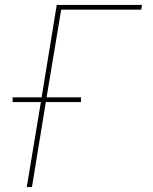

<svg xmlns="http://www.w3.org/2000/svg" viewBox="-20 -755 616 775"><path d="M88 0H109L165 -343H307V-362H168L227 -716H550L553 -735H209L148 -362H31V-343H145Z"/></svg>

Font: Iosevka Sparkle Thin
Style: Italic
Weight: 100
Italic angle: -9°
Designer: Belleve Invis
Foundry: Belleve Invis
Version: Version 4.5.0; ttfautohint (v1.8.3)